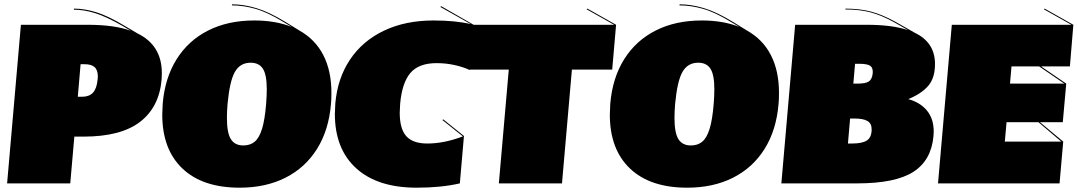

<svg xmlns="http://www.w3.org/2000/svg" viewBox="-20 -851 5001 891"><path d="M731 -512Q731 -492 730 -482Q719 -354 630 -285.5Q541 -217 367 -217H325L306 0H13L77 -736H386Q512 -736 587 -708L550 -730Q475 -773 423 -789.5Q371 -806 323 -806V-811Q373 -811 427.5 -794Q482 -777 557 -732L618 -696Q731 -641 731 -512ZM433 -482Q434 -487 434 -496Q434 -526 419 -539.5Q404 -553 373 -553H354L341 -402H361Q394 -402 411.5 -421Q429 -440 433 -482Z M1518 -420Q1518 -387 1516 -369Q1506 -248 1451.5 -160.5Q1397 -73 1305 -26.5Q1213 20 1092 20Q920 20 826.5 -69Q733 -158 733 -319Q733 -335 735 -369Q745 -489 799.5 -576Q854 -663 946 -709.5Q1038 -756 1160 -756Q1259 -756 1334 -726L1297 -748Q1222 -794 1165.5 -810Q1109 -826 1056 -826L1057 -831Q1110 -831 1169 -813.5Q1228 -796 1305 -749L1370 -709Q1443 -668 1480.5 -595Q1518 -522 1518 -420ZM1215 -369Q1218 -408 1218 -437Q1218 -504 1200 -532Q1182 -560 1143 -560Q1095 -560 1070.5 -518Q1046 -476 1036 -369Q1033 -333 1033 -304Q1033 -234 1051.5 -205Q1070 -176 1109 -176Q1141 -176 1162 -193.5Q1183 -211 1196 -253Q1209 -295 1215 -369Z M1837 -370Q1835 -340 1835 -328Q1835 -253 1865.5 -219Q1896 -185 1963 -185Q2041 -185 2128 -218L2033 -294L2037 -297L2133 -220L2114 0Q2027 20 1914 20Q1732 20 1633 -70Q1534 -160 1534 -322Q1534 -338 1536 -370Q1546 -487 1604 -574Q1662 -661 1761.5 -708.5Q1861 -756 1992 -756Q2094 -756 2165 -739L2023 -819L2028 -822L2178 -736L2160 -526Q2130 -540 2090 -549Q2050 -558 2006 -558Q1924 -558 1885 -513Q1846 -468 1837 -370Z M2839 -736 2821 -528H2634L2588 0H2295L2341 -528H2155L2173 -736H2830L2702 -808L2706 -811Z M3595 -420Q3595 -387 3593 -369Q3583 -248 3528.5 -160.5Q3474 -73 3382 -26.5Q3290 20 3169 20Q2997 20 2903.5 -69Q2810 -158 2810 -319Q2810 -335 2812 -369Q2822 -489 2876.5 -576Q2931 -663 3023 -709.5Q3115 -756 3237 -756Q3336 -756 3411 -726L3374 -748Q3299 -794 3242.5 -810Q3186 -826 3133 -826L3134 -831Q3187 -831 3246 -813.5Q3305 -796 3382 -749L3447 -709Q3520 -668 3557.5 -595Q3595 -522 3595 -420ZM3292 -369Q3295 -408 3295 -437Q3295 -504 3277 -532Q3259 -560 3220 -560Q3172 -560 3147.5 -518Q3123 -476 3113 -369Q3110 -333 3110 -304Q3110 -234 3128.5 -205Q3147 -176 3186 -176Q3218 -176 3239 -193.5Q3260 -211 3273 -253Q3286 -295 3292 -369Z M4313 -241Q4313 -227 4312 -220Q4302 -107 4218.5 -53.5Q4135 0 3958 0H3606L3670 -736H4002Q4121 -736 4194 -711L4129 -748Q4071 -780 4020.5 -793.5Q3970 -807 3903 -807V-811Q3971 -811 4023 -797Q4075 -783 4135 -750L4225 -699Q4319 -654 4319 -554Q4319 -489 4287.5 -452.5Q4256 -416 4195 -391Q4250 -376 4281.5 -338Q4313 -300 4313 -241ZM3948 -555 3940 -463H3960Q3997 -463 4012 -473Q4027 -483 4030 -511Q4032 -536 4018.5 -545.5Q4005 -555 3967 -555ZM4025 -251Q4025 -278 4005.5 -289.5Q3986 -301 3945 -301H3925L3915 -185H3934Q3982 -185 4003.5 -199.5Q4025 -214 4025 -251Z M4945 -543H4811L4928 -463L4912 -284H4806L4914 -194L4897 0H4333L4397 -736H4952L4824 -808L4828 -811L4961 -736ZM4802 -543H4674L4667 -463H4919ZM4799 -284H4651L4643 -194H4905Z"/></svg>

Font: FFF_HK Layer Front
Style: Regular
Weight: 400
Italic angle: -5°
Designer: bBox Type GmbH
Foundry: bBox Type GmbH
Version: Version 0.002